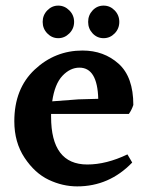

<svg xmlns="http://www.w3.org/2000/svg" viewBox="-20 -745 529 684"><path d="M388.5 -626Q372 -609 349 -609Q326 -609 310 -626Q294 -643 294 -667Q294 -691 310 -708Q326 -725 349 -725Q372 -725 388.5 -708Q405 -691 405 -667Q405 -643 388.5 -626ZM244 -667Q244 -643 227 -626Q210 -609 187.5 -609Q165 -609 148.5 -626Q132 -643 132 -667Q132 -691 148.5 -708Q165 -725 187.5 -725Q210 -725 227 -708Q244 -691 244 -667ZM263 -504Q230 -504 202.5 -475Q175 -446 166 -384L259 -391L330 -393Q327 -504 263 -504ZM162 -339V-329Q162 -159 291 -159Q359 -159 434 -195L451 -166Q369 -81 255 -81Q203 -81 153.5 -104.5Q104 -128 67.5 -183Q31 -238 31 -313Q31 -429 103.5 -497Q176 -565 274 -565Q350 -565 402.5 -518Q455 -471 455 -371Q449 -353 439 -339Z"/></svg>

Font: Halant Semibold
Style: Regular
Weight: 600
Version: Version 1.100;PS 1.0;hotconv 1.0.78;makeotf.lib2.5.61930; tt